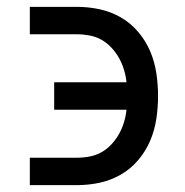

<svg xmlns="http://www.w3.org/2000/svg" viewBox="-20 -540 540 560"><path d="M67 0V-80H204Q223 -80 241.5 -83.5Q260 -87 276 -96Q292 -105 305 -119Q318 -133 327 -149Q336 -165 341.5 -183Q347 -201 349 -220H138V-300H349Q347 -319 341.5 -337Q336 -355 327 -371Q318 -387 305 -401Q292 -415 276 -424Q260 -433 241.5 -436.5Q223 -440 204 -440H67V-520H204Q238 -520 270.5 -513Q303 -506 332 -489.5Q361 -473 383 -447Q405 -421 418 -390.5Q431 -360 436 -326.5Q441 -293 441 -260Q441 -227 436 -193.5Q431 -160 418 -129.5Q405 -99 383 -73Q361 -47 332 -30.5Q303 -14 270.5 -7Q238 0 204 0Z"/></svg>

Font: Iosevka Curly Slab Medium
Style: Regular
Weight: 500
Monospace: yes
Designer: Belleve Invis
Foundry: Belleve Invis
Version: Version 22.1.2; ttfautohint (v1.8.4)